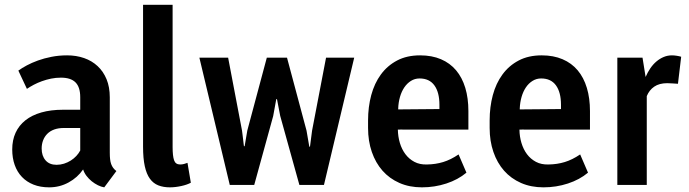

<svg xmlns="http://www.w3.org/2000/svg" viewBox="-20 -782 2912 812"><path d="M219.2 -85Q235.4 -85 250.7 -89.8Q266.1 -94.7 279.3 -103Q292.5 -111.3 302.7 -122.3Q313 -133.3 319.3 -145.5V-240.7H250Q227.1 -240.7 209.5 -234.4Q191.9 -228 180.2 -216.3Q168.5 -204.6 162.4 -188.7Q156.2 -172.9 156.2 -153.8Q156.2 -123 172.6 -104Q189 -85 219.2 -85ZM472.2 -58.6 420.9 10.3Q408.2 8.3 394.3 1.5Q380.4 -5.4 367.9 -15.4Q355.5 -25.4 345.7 -38.3Q335.9 -51.3 331.5 -65.4Q308.1 -31.2 270.3 -10.5Q232.4 10.3 188 10.3Q150.9 10.3 121.8 -1.2Q92.8 -12.7 72.8 -33.7Q52.7 -54.7 42.2 -84.2Q31.7 -113.8 31.7 -149.9Q31.7 -189.5 45.9 -220.5Q60.1 -251.5 87.4 -273.2Q114.7 -294.9 154.8 -306.4Q194.8 -317.9 246.6 -317.9H319.3V-371.1Q319.3 -413.6 299.3 -433.6Q279.3 -453.6 237.8 -453.6Q216.3 -453.6 196 -449.5Q175.8 -445.3 157.5 -438.7Q139.2 -432.1 123 -423.6Q106.9 -415 93.8 -406.2L57.6 -483.4Q72.3 -494.1 93.3 -505.4Q114.3 -516.6 140.4 -526.1Q166.5 -535.6 197.8 -541.7Q229 -547.9 264.2 -547.9Q302.7 -547.9 335.7 -536.4Q368.7 -524.9 392.8 -502.4Q417 -480 430.7 -446.8Q444.3 -413.6 444.3 -370.6V-136.2Q444.3 -120.6 445.6 -109.1Q446.8 -97.7 450 -88.6Q453.1 -79.6 458.5 -72.3Q463.9 -64.9 472.2 -58.6Z M585 -761.7H710V-160.2Q710 -122.6 716.1 -104.5Q722.2 -86.4 741.7 -86.4Q751 -86.4 758.5 -88.6Q766.1 -90.8 772.9 -93.3L787.1 -9.3Q780.3 -5.4 769.8 -1.7Q759.3 2 747.3 4.6Q735.4 7.3 722.7 8.8Q710 10.3 698.7 10.3Q670.9 10.3 649.7 2Q628.4 -6.3 614 -26.1Q599.6 -45.9 592.3 -79.1Q585 -112.3 585 -162.1Z M1276.4 -229.5 1288.1 -161.6H1291L1299.8 -229.5L1358.9 -538.1H1478L1350.1 0H1246.1L1165 -292L1151.4 -362.8H1148.4L1135.3 -291L1055.2 0H951.7L823.2 -538.1H944.8L1003.4 -230.5Q1003.9 -227.1 1005.1 -217.5Q1006.3 -208 1007.6 -197Q1008.8 -186 1010 -176.5Q1011.2 -167 1011.7 -163.6H1014.6L1025.9 -230L1108.4 -538.1H1193.8Z M1764.2 10.3Q1711.4 10.3 1669.2 -8.3Q1627 -26.9 1597.7 -60.1Q1568.4 -93.3 1552.5 -139.4Q1536.6 -185.5 1536.6 -240.7V-272.5Q1536.6 -329.6 1550 -379.6Q1563.5 -429.7 1590.8 -467Q1618.2 -504.4 1659.4 -526.1Q1700.7 -547.9 1756.8 -547.9Q1806.6 -547.9 1845 -531.5Q1883.3 -515.1 1908.9 -484.6Q1934.6 -454.1 1947.8 -410.4Q1960.9 -366.7 1960.9 -312V-233.9H1691.4Q1684.1 -233.9 1677 -234.1Q1669.9 -234.4 1662.6 -233.9Q1663.1 -204.6 1671.1 -177.5Q1679.2 -150.4 1694.6 -129.9Q1710 -109.4 1732.7 -97.4Q1755.4 -85.4 1785.6 -86.4Q1822.3 -86.9 1854.2 -96.7Q1886.2 -106.4 1919.4 -128.9L1952.6 -51.8Q1917 -22 1867.7 -5.9Q1818.4 10.3 1764.2 10.3ZM1754.4 -450.2Q1734.4 -450.2 1718 -439.9Q1701.7 -429.7 1689.9 -412.4Q1678.2 -395 1671.6 -372.1Q1665 -349.1 1664.1 -323.7V-319.3L1838.4 -320.8V-338.9Q1838.4 -391.6 1817.1 -420.9Q1795.9 -450.2 1754.4 -450.2Z M2278.3 10.3Q2225.6 10.3 2183.3 -8.3Q2141.1 -26.9 2111.8 -60.1Q2082.5 -93.3 2066.7 -139.4Q2050.8 -185.5 2050.8 -240.7V-272.5Q2050.8 -329.6 2064.2 -379.6Q2077.6 -429.7 2105 -467Q2132.3 -504.4 2173.6 -526.1Q2214.8 -547.9 2271 -547.9Q2320.8 -547.9 2359.1 -531.5Q2397.5 -515.1 2423.1 -484.6Q2448.7 -454.1 2461.9 -410.4Q2475.1 -366.7 2475.1 -312V-233.9H2205.6Q2198.2 -233.9 2191.2 -234.1Q2184.1 -234.4 2176.8 -233.9Q2177.2 -204.6 2185.3 -177.5Q2193.4 -150.4 2208.7 -129.9Q2224.1 -109.4 2246.8 -97.4Q2269.5 -85.4 2299.8 -86.4Q2336.4 -86.9 2368.4 -96.7Q2400.4 -106.4 2433.6 -128.9L2466.8 -51.8Q2431.2 -22 2381.8 -5.9Q2332.5 10.3 2278.3 10.3ZM2268.6 -450.2Q2248.5 -450.2 2232.2 -439.9Q2215.8 -429.7 2204.1 -412.4Q2192.4 -395 2185.8 -372.1Q2179.2 -349.1 2178.2 -323.7V-319.3L2352.5 -320.8V-338.9Q2352.5 -391.6 2331.3 -420.9Q2310.1 -450.2 2268.6 -450.2Z M2860.8 -542 2847.2 -427.7Q2834 -428.7 2824.5 -429.2Q2814.9 -429.7 2801.8 -430.2Q2768.1 -430.2 2746.8 -415.5Q2725.6 -400.9 2715.3 -375.5V0H2590.8V-538.1H2697.3L2710.4 -456.5Q2718.8 -476.1 2730.2 -492.9Q2741.7 -509.8 2756.1 -522Q2770.5 -534.2 2786.9 -541Q2803.2 -547.9 2821.8 -547.9Q2831.5 -547.9 2842.3 -546.1Q2853 -544.4 2860.8 -542Z"/></svg>

Font: Ufes Sans SemiBold
Style: Regular
Weight: 600
Designer: Ricardo Esteves & Filipe Motta
Foundry: ProDesignUfes - Ricardo Esteves, Filipe Motta (This is a derivative work, based on Roboto family, by Christian Robertson
Version: Version 2.0